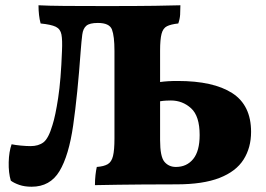

<svg xmlns="http://www.w3.org/2000/svg" viewBox="-20 -699 1008 728"><path d="M100 9Q73 9 53 2Q33 -5 21 -14Q12 -44 13 -84Q14 -124 24 -152Q38 -149 59 -147Q80 -145 96 -145Q126 -145 145 -159.5Q164 -174 179 -225Q190 -259 200.5 -327.5Q211 -396 215 -505Q217 -547 213 -568Q209 -589 191.5 -597.5Q174 -606 134 -610Q126 -640 126 -679Q163 -677 225.5 -676.5Q288 -676 381 -676Q502 -676 567 -677Q632 -678 664 -679Q664 -660 663 -643.5Q662 -627 656 -610Q628 -607 613 -599.5Q598 -592 592.5 -570.5Q587 -549 587 -507V-388Q601 -390 617 -391Q633 -392 654 -392Q789 -392 860.5 -346Q932 -300 932 -199Q932 -139 903.5 -94Q875 -49 812.5 -24.5Q750 0 649 0Q574 0 521.5 0.5Q469 1 427 1.5Q385 2 340 3Q340 -17 342 -35Q344 -53 347 -66Q374 -68 388.5 -76.5Q403 -85 408.5 -107.5Q414 -130 414 -174V-506Q414 -562 404.5 -587Q395 -612 351 -612Q320 -612 307.5 -601.5Q295 -591 292 -568Q289 -545 286 -506Q274 -339 257.5 -224Q241 -109 205.5 -50Q170 9 100 9ZM587 -168Q587 -105 603.5 -85.5Q620 -66 647 -66Q688 -66 712.5 -96Q737 -126 737 -187Q737 -259 704.5 -288.5Q672 -318 628 -318Q621 -318 610 -317.5Q599 -317 587 -315Z"/></svg>

Font: Vollkorn ExtraBold
Style: Regular
Weight: 800
Designer: Friedrich Althausen
Foundry: Friedrich Althausen
Version: Version 5.000; ttfautohint (v1.8.3)